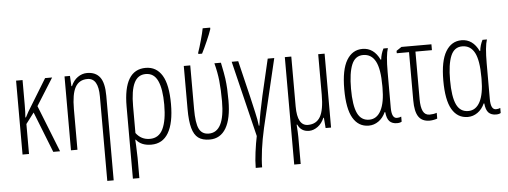

<svg xmlns="http://www.w3.org/2000/svg" viewBox="-60 -958 3625 1371"><g transform="rotate(-5 1753.0 -273.0)"><path d="M118.2 -262.2Q133.8 -292.5 138.7 -300.8Q149.9 -320.3 278.8 -529.8H329.1L207 -335L339.8 0H291L175.8 -292L117.2 -214.8V0H70.8V-529.8H117.2V-351.1Q117.2 -296.4 113.8 -262.2Z M657.2 240.2V-365.2Q657.2 -497.1 579.1 -497.1Q519.5 -497.1 491.7 -447.8Q464.4 -399.4 464.4 -291V0H418V-529.8H457L460.9 -456.1H465.3Q482.4 -496.6 513.2 -518.1Q544.4 -540 580.1 -540Q641.6 -540 672.4 -499Q703.1 -458 703.1 -366.2V240.2Z M997.1 -496.1Q939.9 -496.1 913.6 -441.4Q887.2 -387.2 887.2 -274.9V-83Q924.8 -32.2 986.8 -32.2Q1051.3 -32.2 1080.6 -92.8Q1109.9 -153.3 1109.9 -267.1Q1109.9 -379.9 1082.5 -438.5Q1055.7 -496.1 997.1 -496.1ZM1158.2 -267.1Q1158.2 -131.3 1116.2 -60.5Q1074.7 9.8 993.2 9.8Q920.9 9.8 885.7 -35.2H881.8L884.3 7.3Q887.2 63 887.2 95.2V240.2H840.8V-276.9Q840.8 -540 1000 -540Q1076.7 -540 1117.7 -472.7Q1158.2 -406.2 1158.2 -267.1Z M1383.8 -616.2Q1395 -647 1410.6 -703.6Q1424.8 -754.4 1430.7 -786.1H1484.4V-775.9Q1473.1 -741.7 1452.1 -694.3Q1428.2 -639.6 1410.6 -606H1383.8ZM1319.3 -216.8Q1319.3 -115.7 1339.4 -75.2Q1359.9 -33.2 1409.2 -33.2Q1522.9 -33.2 1522.9 -254.9Q1522.9 -336.9 1516.1 -402.3Q1509.8 -462.4 1492.2 -529.8H1539.1Q1556.6 -445.3 1560.5 -414.1Q1565.4 -376.5 1567.4 -338.9Q1569.3 -303.2 1569.3 -255.9Q1569.3 -126.5 1529.3 -58.6Q1488.8 9.8 1412.1 9.8Q1359.9 9.8 1330.1 -12.7Q1300.8 -34.7 1287.1 -84Q1272.9 -134.8 1272.9 -220.2V-529.8H1319.3Z M1767.1 240.2H1721.2Q1721.2 191.4 1729.5 128.4Q1738.3 61.5 1748.5 14.2L1616.2 -529.8H1663.1L1726.6 -266.1Q1748 -171.9 1752 -155.3Q1764.6 -102.5 1769.5 -58.1H1773.4Q1786.6 -148.9 1813.5 -268.1L1874.5 -529.8H1921.4L1805.2 -40Q1786.6 42.5 1777.3 112.3Q1767.1 189.9 1767.1 240.2Z M2043.5 -529.8V-171.9Q2043.5 -33.2 2120.1 -33.2Q2180.2 -33.2 2208.5 -82Q2236.3 -130.4 2236.3 -238.8V-529.8H2282.2V0H2243.2L2237.3 -74.2H2233.4Q2216.3 -34.2 2187 -12.7Q2156.2 9.8 2124.5 9.8Q2066.9 9.8 2043.5 -42H2039.1Q2043.5 16.6 2043.5 47.4V240.2H1997.1V-529.8Z M2559.1 -32.2Q2614.3 -32.2 2644 -89.8Q2672.9 -146 2672.9 -251V-264.2Q2672.9 -385.7 2644 -440.4Q2614.7 -496.1 2555.2 -496.1Q2498 -496.1 2473.1 -436.5Q2448.2 -376.5 2448.2 -263.2Q2448.2 -143.1 2475.1 -86.9Q2501.5 -32.2 2559.1 -32.2ZM2719.2 -104Q2719.2 -27.8 2756.8 -27.8Q2774.9 -27.8 2788.1 -34.2V2Q2775.9 9.8 2754.9 9.8Q2719.7 9.8 2700.7 -9.8Q2681.6 -29.3 2677.2 -76.2H2672.9Q2654.3 -35.2 2622.1 -12.7Q2589.8 9.8 2552.2 9.8Q2478.5 9.8 2439 -57.6Q2399.9 -124 2399.9 -264.2Q2399.9 -404.3 2440.9 -472.2Q2481.9 -540 2554.2 -540Q2634.8 -540 2677.2 -452.1H2681.2Q2682.6 -470.7 2689 -492.2Q2694.8 -511.7 2704.1 -529.8H2735.8Q2719.2 -480.5 2719.2 -359.9Z M2929.7 -487.8V-146Q2929.7 -89.4 2944.3 -60.1Q2959 -30.8 2991.7 -30.8Q3019 -30.8 3043 -39.1V2Q3038.6 4.9 3019.5 8.8Q3002.4 12.2 2988.8 12.2Q2933.1 12.2 2908.2 -25.9Q2883.8 -63 2883.8 -142.1V-487.8H2795.9V-504.9L2833 -529.8H3047.9V-487.8Z M3269 -32.2Q3324.2 -32.2 3354 -89.8Q3382.8 -146 3382.8 -251V-264.2Q3382.8 -385.7 3354 -440.4Q3324.7 -496.1 3265.1 -496.1Q3208 -496.1 3183.1 -436.5Q3158.2 -376.5 3158.2 -263.2Q3158.2 -143.1 3185.1 -86.9Q3211.4 -32.2 3269 -32.2ZM3429.2 -104Q3429.2 -27.8 3466.8 -27.8Q3484.9 -27.8 3498 -34.2V2Q3485.8 9.8 3464.8 9.8Q3429.7 9.8 3410.6 -9.8Q3391.6 -29.3 3387.2 -76.2H3382.8Q3364.3 -35.2 3332 -12.7Q3299.8 9.8 3262.2 9.8Q3188.5 9.8 3148.9 -57.6Q3109.9 -124 3109.9 -264.2Q3109.9 -404.3 3150.9 -472.2Q3191.9 -540 3264.2 -540Q3344.7 -540 3387.2 -452.1H3391.1Q3392.6 -470.7 3398.9 -492.2Q3404.8 -511.7 3414.1 -529.8H3445.8Q3429.2 -480.5 3429.2 -359.9Z"/></g></svg>

Font: Germano
Style: Regular
Weight: 300
Width: 3
Foundry: Ascender Corporation
Version: Version 1.10; ttfautohint (v1.5)